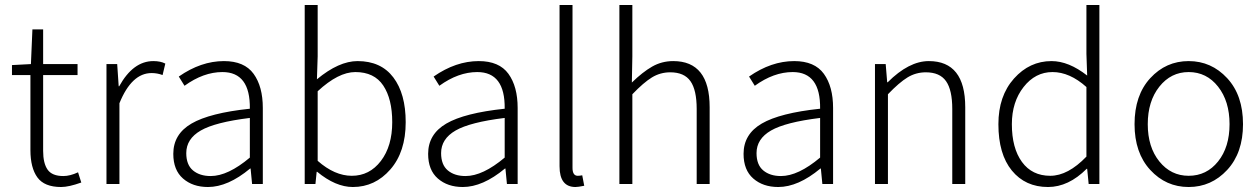

<svg xmlns="http://www.w3.org/2000/svg" viewBox="-20 -738 5055 770"><path d="M225 12Q158 12 130 -26.5Q102 -65 102 -136V-437H28V-477L104 -481L110 -620H153V-481H291V-437H153V-133Q153 -83 171 -57.5Q189 -32 234 -32Q261 -32 293 -47L306 -6Q256 12 225 12Z M407 0V-481H450L456 -392H458Q514 -493 595 -493Q624 -493 643 -483L632 -437Q611 -445 588 -445Q508 -445 459 -324V0Z M814 12Q753 12 714 -22Q675 -56 675 -121Q675 -200 748 -242.5Q821 -285 982 -302Q984 -449 872 -449Q796 -449 720 -394L697 -431Q786 -493 878 -493Q960 -493 997 -442Q1034 -391 1034 -305V0H991L985 -62H983Q894 12 814 12ZM825 -32Q894 -32 982 -106V-265Q843 -248 785 -214.5Q727 -181 727 -124Q727 -77 754 -54.5Q781 -32 825 -32Z M1395 12Q1326 12 1252 -49H1250L1245 0H1202V-718H1254V-512L1251 -420Q1339 -493 1414 -493Q1508 -493 1557.5 -427.5Q1607 -362 1607 -248Q1607 -129 1545.5 -58.5Q1484 12 1395 12ZM1391 -33Q1462 -33 1507.5 -92.5Q1553 -152 1553 -248Q1553 -341 1517 -395Q1481 -449 1405 -449Q1337 -449 1254 -372V-93Q1322 -33 1391 -33Z M1836 12Q1775 12 1736 -22Q1697 -56 1697 -121Q1697 -200 1770 -242.5Q1843 -285 2004 -302Q2006 -449 1894 -449Q1818 -449 1742 -394L1719 -431Q1808 -493 1900 -493Q1982 -493 2019 -442Q2056 -391 2056 -305V0H2013L2007 -62H2005Q1916 12 1836 12ZM1847 -32Q1916 -32 2004 -106V-265Q1865 -248 1807 -214.5Q1749 -181 1749 -124Q1749 -77 1776 -54.5Q1803 -32 1847 -32Z M2288 12Q2224 12 2224 -71V-718H2276V-65Q2276 -33 2297 -33Q2305 -33 2315 -35L2323 7Q2298 12 2288 12Z M2464 0V-718H2516V-512L2514 -407Q2557 -449 2595.5 -471Q2634 -493 2680 -493Q2826 -493 2826 -308V0H2774V-301Q2774 -377 2749 -412.5Q2724 -448 2668 -448Q2628 -448 2594.5 -427.5Q2561 -407 2516 -360V0Z M3101 12Q3040 12 3001 -22Q2962 -56 2962 -121Q2962 -200 3035 -242.5Q3108 -285 3269 -302Q3271 -449 3159 -449Q3083 -449 3007 -394L2984 -431Q3073 -493 3165 -493Q3247 -493 3284 -442Q3321 -391 3321 -305V0H3278L3272 -62H3270Q3181 12 3101 12ZM3112 -32Q3181 -32 3269 -106V-265Q3130 -248 3072 -214.5Q3014 -181 3014 -124Q3014 -77 3041 -54.5Q3068 -32 3112 -32Z M3489 0V-481H3532L3538 -408H3540Q3625 -493 3705 -493Q3851 -493 3851 -308V0H3799V-301Q3799 -377 3774 -412.5Q3749 -448 3693 -448Q3653 -448 3619.5 -427.5Q3586 -407 3541 -360V0Z M4183 12Q4092 12 4038 -54Q3984 -120 3984 -240Q3984 -353 4046.5 -423Q4109 -493 4197 -493Q4266 -493 4340 -435L4337 -522V-718H4389V0H4346L4340 -61H4338Q4265 12 4183 12ZM4192 -33Q4263 -33 4337 -110V-389Q4270 -449 4201 -449Q4132 -449 4085 -389Q4038 -329 4038 -240Q4038 -144 4078.5 -88.5Q4119 -33 4192 -33Z M4530 -240Q4530 -356 4593 -424.5Q4656 -493 4747 -493Q4838 -493 4901.5 -424.5Q4965 -356 4965 -240Q4965 -125 4901.5 -56.5Q4838 12 4747 12Q4656 12 4593 -56.5Q4530 -125 4530 -240ZM4747 -33Q4819 -33 4865 -90.5Q4911 -148 4911 -240Q4911 -332 4865 -390.5Q4819 -449 4747 -449Q4676 -449 4629.5 -390.5Q4583 -332 4583 -240Q4583 -148 4629.5 -90.5Q4676 -33 4747 -33Z"/></svg>

Font: Assistant Light
Style: Regular
Weight: 300
Designer: Hebrew By Ben Nathan, Latin by Paul Hunt
Version: Version 2.001;PS 002.001;hotconv 1.0.88;makeotf.lib2.5.64775